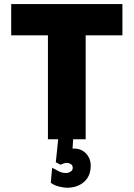

<svg xmlns="http://www.w3.org/2000/svg" viewBox="-20 -674 646 929"><path d="M211.9 0V-654.3H394.5V0ZM34.2 -502.9V-654.3H572.3V-502.9ZM303.7 234.4Q289.1 234.4 265.1 228.5Q241.2 222.7 225.6 210L232.4 137.7Q248 145.5 263.7 154.3Q279.3 163.1 300.8 163.1Q310.5 163.1 321.3 156.7Q332 150.4 332 137.7Q332 126 322.8 120.1Q313.5 114.3 302.7 114.3Q295.9 114.3 289.6 116.2Q283.2 118.2 273.4 123L250 111.3L261.7 -2H334L331.1 44.9Q371.1 43 395 67.4Q418.9 91.8 418.9 127.9Q418.9 177.7 386.7 206.1Q354.5 234.4 303.7 234.4Z"/></svg>

Font: Sen ExtraBold
Style: Regular
Weight: 800
Version: Version 2.000;gftools[0.9.31]